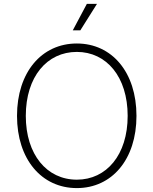

<svg xmlns="http://www.w3.org/2000/svg" viewBox="-20 -962 793 992"><path d="M377 9.8C558.1 9.8 685.1 -138.2 685.1 -363.3C685.1 -588.9 558.1 -737.3 377 -737.3C194.8 -737.3 67.9 -588.4 67.9 -363.3C67.9 -139.2 194.8 9.8 377 9.8ZM377 -33.7C221.7 -33.7 113.3 -163.6 113.3 -363.3C113.3 -565.9 223.1 -693.8 377 -693.8C530.3 -693.8 639.6 -564.9 639.6 -363.3C639.6 -162.1 530.3 -33.7 377 -33.7ZM356 -805.2H395L481 -941.9H428.7Z"/></svg>

Font: Raveo ExtraLight
Style: Regular
Weight: 200
Designer: Jakub Foglar, Rasmus Andersson (Inter)
Foundry: Jakubfoglar.com
Version: Version 1.100;Glyphs 3.2.3 (3260)